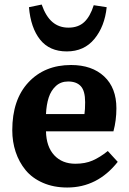

<svg xmlns="http://www.w3.org/2000/svg" viewBox="-20 -814 568 848"><path d="M274.9 -586.9Q198.7 -586.9 157.2 -638.9Q115.7 -690.9 107.9 -782.2L164.1 -793.9Q182.6 -741.2 211.7 -716.6Q240.7 -691.9 282.2 -691.9Q325.7 -691.9 352.1 -716.6Q378.4 -741.2 394 -791L451.2 -782.2Q442.4 -697.3 397 -642.1Q351.6 -586.9 274.9 -586.9ZM276.9 14.2Q216.8 14.2 169.4 -6.6Q122.1 -27.3 93 -62.7Q64 -98.1 49.1 -143.1Q34.2 -188 34.2 -238.8Q34.2 -374 105.7 -450.4Q177.2 -526.9 293.9 -526.9Q386.2 -526.9 440.2 -476.3Q494.1 -425.8 494.1 -335.9Q494.1 -282.2 481 -233.9H183.1Q184.6 -166 219.5 -128.4Q254.4 -90.8 313 -90.8Q356.4 -90.8 388.9 -105Q421.4 -119.1 456.1 -147L500 -99.1Q410.6 14.2 276.9 14.2ZM183.1 -310.1H353Q356 -329.6 356 -362.8Q356 -412.6 336.9 -433.3Q317.9 -454.1 280.8 -454.1Q248.5 -454.1 226.8 -434.1Q205.1 -414.1 195.1 -383.1Q185.1 -352.1 183.1 -310.1Z"/></svg>

Font: Literata Book
Style: Bold
Weight: 700
Designer: Latin by Veronika Burian and Jose Scaglione. Greek by Irene Vlachou. Cyrillic by Vera Evstafieva
Foundry: TypeTogether
Version: Version 2.003;PS 002.003;hotconv 1.0.88;makeotf.lib2.5.64775